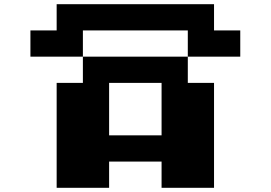

<svg xmlns="http://www.w3.org/2000/svg" viewBox="-20 -895 1290 915"><path d="M250 -875H1000V-750H1125V-625H875V-750H375V-625H125V-750H250ZM875 -625V-500H1000V0H750V-125H500V0H250V-500H375V-625ZM500 -500V-250H750V-500Z"/></svg>

Font: Dogica Pixel
Style: Bold
Weight: 700
Designer: Roberto Mocci
Version: Version 001.000